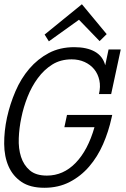

<svg xmlns="http://www.w3.org/2000/svg" viewBox="-24 -869 590 900"><path d="M499 -316.9Q484.9 -252 459 -192.9Q433.1 -133.8 394 -88.4Q355 -43 302.5 -15.9Q250 11.2 184.1 11.2Q117.2 11.2 76.7 -16.4Q36.1 -43.9 16.1 -89.4Q-3.9 -134.8 -4.4 -194.3Q-4.9 -253.9 8.8 -317.9Q22.9 -381.8 48.6 -441.4Q74.2 -501 113.5 -546.9Q152.8 -592.8 204.8 -620.4Q256.8 -647.9 324.2 -647.9Q382.8 -647.9 420.4 -627Q458 -606 469.2 -563L484.9 -637.2H542L497.1 -428.2H439.9Q448.2 -462.9 441.7 -492.9Q435.1 -522.9 417.5 -544.4Q399.9 -565.9 372.6 -578.4Q345.2 -590.8 312 -590.8Q259.8 -590.8 220.9 -566.4Q182.1 -542 153.1 -502.4Q124 -462.9 105 -414.6Q85.9 -366.2 76.2 -317.9Q65.9 -270 64 -221.4Q62 -172.9 74.5 -134Q86.9 -95.2 115.5 -70.6Q144 -45.9 195.8 -45.9Q272.9 -45.9 330.6 -105.5Q388.2 -165 418.9 -272.9H277.8L290 -330.1H502ZM476.1 -709 442.9 -676.3 346.2 -776.4 205.1 -675.3 185.1 -707 359.9 -849.1Z"/></svg>

Font: Anonymous Pro
Style: Italic
Weight: 400
Italic angle: -12°
Monospace: yes
Designer: Mark Simonson
Version: Version 1.003